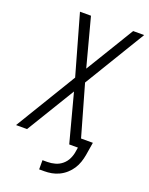

<svg xmlns="http://www.w3.org/2000/svg" viewBox="-171 -820 851 1099"><g transform="rotate(20 254.5 -271.0)"><path d="M209 193V137H239Q262 137 285.5 130.5Q309 124 328 108Q347 92 357.5 69.5Q368 47 371 24L375 0H322L244 -294L65 0H-2L223 -371L120 -735H187L265 -441L444 -735H511L286 -364L374 -55H446L433 24Q429 47 421.5 69Q414 91 401 111Q388 131 369.5 147.5Q351 164 329 174.5Q307 185 284.5 189Q262 193 239 193Z"/></g></svg>

Font: Iosevka SS04 Light
Style: Italic
Weight: 300
Italic angle: -9°
Monospace: yes
Designer: Belleve Invis
Foundry: Belleve Invis
Version: Version 19.0.0; ttfautohint (v1.8.4)